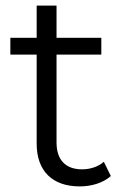

<svg xmlns="http://www.w3.org/2000/svg" viewBox="-20 -661 446 686"><path d="M351 -83C331 -65 302 -56 273 -56C214 -56 182 -90 182 -152V-466H342V-526H182V-641H111V-526H17V-466H111V-148C111 -51 166 5 265 5C306 5 348 -7 376 -32Z"/></svg>

Font: Montserrat Lite
Style: Regular
Weight: 400
Designer: Julieta Ulanovsky
Foundry: Julieta Ulanovsky
Version: Version 7.200;PS 007.200;hotconv 1.0.88;makeotf.lib2.5.64775